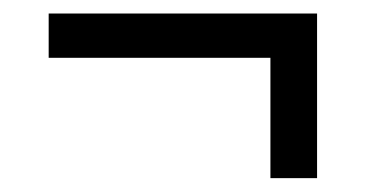

<svg xmlns="http://www.w3.org/2000/svg" viewBox="-20 -364 550 284"><path d="M449 -100.5H380V-318H449ZM52 -278.5V-344H449V-278.5Z"/></svg>

Font: Anek Telugu Medium
Style: Regular
Weight: 400
Version: Version 1.003